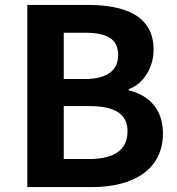

<svg xmlns="http://www.w3.org/2000/svg" viewBox="-20 -760 721 780"><path d="M91 0H355C518 0 642 -69 642 -218C642 -318 583 -374 503 -393V-398C566 -420 604 -490 604 -558C604 -696 488 -740 336 -740H91ZM239 -439V-627H327C416 -627 460 -601 460 -536C460 -477 419 -439 325 -439ZM239 -114V-329H342C444 -329 498 -299 498 -227C498 -150 443 -114 342 -114Z"/></svg>

Font: Genne Gothic Bold
Style: Regular
Weight: 700
Designer: Ryoko NISHIZUKA (kana & ideographs); Paul D. Hunt (Latin, Greek & Cyrillic); Wenlong ZHANG (bopomofo); Sandoll Communica
Foundry: Adobe Systems Incorporated
Version: Version 1.004;PS 1.004;hotconv 16.6.51;makeotf.lib2.5.65220